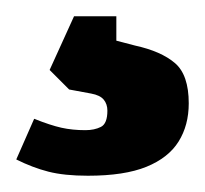

<svg xmlns="http://www.w3.org/2000/svg" viewBox="-20 -20 252 236"><path d="M88 196Q59 196 39.5 191Q20 186 0 176L22 126Q42 134 55.5 137Q69 140 85 140Q96 140 104 136Q112 132 112 116Q112 108 107.5 102.5Q103 97 92 95L65 90L41 66L71 0H123V30L146 36Q178 43 195 57.5Q212 72 212 107Q212 134 199.5 154Q187 174 160 185Q133 196 88 196Z"/></svg>

Font: Faustina ExtraBold
Style: Regular
Weight: 800
Designer: Alfonso Garcia
Foundry: http://www.omnibus-type.com
Version: Version 1.200